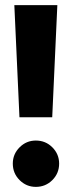

<svg xmlns="http://www.w3.org/2000/svg" viewBox="-20 -713 280 750"><path d="M204 -693 184 -255H56L36 -693ZM120 -164Q158 -164 184.5 -137.5Q211 -111 211 -74Q211 -36 184.5 -9.5Q158 17 120 17Q83 17 56.5 -9.5Q30 -36 30 -74Q30 -111 56.5 -137.5Q83 -164 120 -164Z"/></svg>

Font: Fira Sans
Style: Bold
Weight: 700
Designer: bBox Type GmbH & Carrois Corporate GbR & Edenspiekermann AG
Foundry: bBox Type GmbH & Carrois Corporate GbR & Edenspiekermann AG
Version: Version 4.301;PS 004.301;hotconv 1.0.88;makeotf.lib2.5.64775